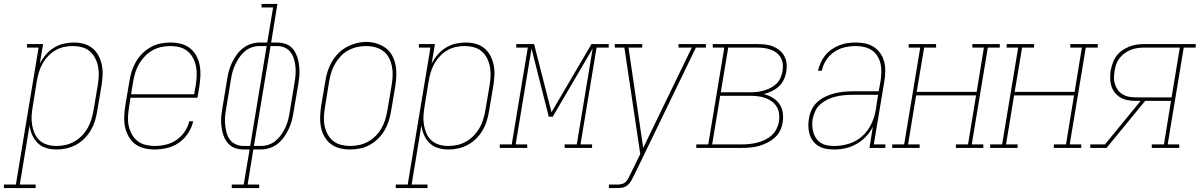

<svg xmlns="http://www.w3.org/2000/svg" viewBox="-91 -755 6123 980"><path d="M-71 205V187H-10L106 -512H47V-530H129L112 -430Q125 -455 143 -476Q161 -497 184.5 -511.5Q208 -526 234.5 -532Q261 -538 286 -538Q313 -538 338 -531Q363 -524 382 -508Q401 -492 412.5 -469.5Q424 -447 429 -422Q434 -397 432.5 -370Q431 -343 427 -317L405 -187Q401 -162 393.5 -137.5Q386 -113 372.5 -90Q359 -67 339.5 -47.5Q320 -28 296.5 -15.5Q273 -3 248 2.5Q223 8 198 8Q170 8 145 0.5Q120 -7 102 -24.5Q84 -42 73.5 -65.5Q63 -89 60 -115L10 187H91V205ZM197 -10Q220 -10 243 -15Q266 -20 287.5 -32Q309 -44 326.5 -62Q344 -80 356 -101Q368 -122 375 -144.5Q382 -167 386 -190L408 -320Q412 -344 413 -368Q414 -392 409.5 -415Q405 -438 394.5 -458.5Q384 -479 367 -493.5Q350 -508 327 -514Q304 -520 280 -520Q258 -520 235 -515Q212 -510 191.5 -498Q171 -486 154 -468Q137 -450 125.5 -429Q114 -408 107.5 -386Q101 -364 97 -341L76 -211Q72 -188 70.5 -164Q69 -140 73 -117Q77 -94 86 -73.5Q95 -53 111.5 -38Q128 -23 150.5 -16.5Q173 -10 197 -10Z M697 8Q670 8 644 1.5Q618 -5 598 -20.5Q578 -36 565.5 -58.5Q553 -81 547.5 -106Q542 -131 543 -158.5Q544 -186 548 -213L570 -343Q574 -368 582 -393Q590 -418 603.5 -441Q617 -464 636.5 -483Q656 -502 679.5 -515Q703 -528 729 -533Q755 -538 780 -538Q807 -538 832.5 -531.5Q858 -525 878 -509.5Q898 -494 910.5 -471.5Q923 -449 928 -423.5Q933 -398 932 -371Q931 -344 927 -317L917 -256H575L568 -210Q564 -186 562.5 -161.5Q561 -137 565.5 -114.5Q570 -92 581 -71.5Q592 -51 609.5 -36.5Q627 -22 650 -16Q673 -10 697 -10Q726 -10 754.5 -16.5Q783 -23 808.5 -40Q834 -57 851.5 -82.5Q869 -108 875 -136H895Q888 -104 869 -75Q850 -46 822 -26.5Q794 -7 761.5 0.5Q729 8 697 8ZM900 -274 908 -320Q912 -344 913 -368.5Q914 -393 909.5 -415.5Q905 -438 894.5 -458.5Q884 -479 866.5 -493.5Q849 -508 826 -514Q803 -520 779 -520Q756 -520 732.5 -515Q709 -510 688 -498.5Q667 -487 649.5 -469Q632 -451 619.5 -430Q607 -409 600 -386Q593 -363 589 -340L578 -274Z M1092 205V187H1153L1183 8H1152Q1134 8 1117 3.5Q1100 -1 1086.5 -11Q1073 -21 1063.5 -35.5Q1054 -50 1048.5 -66.5Q1043 -83 1040.5 -100.5Q1038 -118 1037.5 -136Q1037 -154 1039.5 -172Q1042 -190 1045 -208L1068 -348Q1071 -370 1077 -392Q1083 -414 1093 -435Q1103 -456 1117 -475.5Q1131 -495 1150 -509.5Q1169 -524 1191 -531Q1213 -538 1235 -538H1273L1303 -717H1244V-735H1325L1293 -538H1323Q1341 -538 1358.5 -533.5Q1376 -529 1389.5 -519Q1403 -509 1412 -494.5Q1421 -480 1426.5 -463.5Q1432 -447 1434.5 -429.5Q1437 -412 1437.5 -394Q1438 -376 1436 -358Q1434 -340 1431 -322L1407 -182Q1404 -160 1398 -138Q1392 -116 1382 -95Q1372 -74 1358 -54.5Q1344 -35 1325.5 -20.5Q1307 -6 1284.5 1Q1262 8 1240 8H1202L1173 187H1232V205ZM1152 -10H1186L1270 -520H1235Q1215 -520 1195 -513.5Q1175 -507 1158.5 -493Q1142 -479 1130 -461Q1118 -443 1109 -424Q1100 -405 1095 -385Q1090 -365 1087 -345L1064 -205Q1060 -184 1058 -162.5Q1056 -141 1058 -120.5Q1060 -100 1065 -80Q1070 -60 1081.5 -43.5Q1093 -27 1112 -18.5Q1131 -10 1152 -10ZM1205 -10H1240Q1260 -10 1280 -16.5Q1300 -23 1316.5 -37Q1333 -51 1345.5 -69Q1358 -87 1366.5 -106Q1375 -125 1380 -145Q1385 -165 1388 -185L1411 -325Q1415 -346 1417 -367.5Q1419 -389 1417.5 -409.5Q1416 -430 1410.5 -450Q1405 -470 1393.5 -486.5Q1382 -503 1363.5 -511.5Q1345 -520 1323 -520H1290Z M1695 8Q1669 8 1643 1.5Q1617 -5 1597 -20.5Q1577 -36 1564.5 -58.5Q1552 -81 1547 -106.5Q1542 -132 1543 -159Q1544 -186 1548 -213L1570 -343Q1574 -368 1582 -393Q1590 -418 1603.5 -441Q1617 -464 1636.5 -483.5Q1656 -503 1679.5 -515.5Q1703 -528 1728.5 -534.5Q1754 -541 1779 -541Q1806 -541 1831.5 -533Q1857 -525 1877.5 -510Q1898 -495 1910.5 -472Q1923 -449 1928 -423.5Q1933 -398 1932 -371Q1931 -344 1927 -317L1905 -187Q1901 -162 1893 -137Q1885 -112 1871.5 -89Q1858 -66 1838.5 -47Q1819 -28 1795.5 -15Q1772 -2 1746.5 3Q1721 8 1695 8ZM1696 -10Q1719 -10 1742.5 -15Q1766 -20 1787 -31.5Q1808 -43 1826 -61Q1844 -79 1856 -100Q1868 -121 1875 -144Q1882 -167 1886 -190L1908 -320Q1912 -344 1913 -368.5Q1914 -393 1909.5 -416Q1905 -439 1894.5 -459.5Q1884 -480 1865.5 -494Q1847 -508 1824 -514Q1801 -520 1777 -520Q1753 -520 1730 -514.5Q1707 -509 1686 -497.5Q1665 -486 1648 -468Q1631 -450 1619 -429Q1607 -408 1600 -385.5Q1593 -363 1589 -340L1568 -210Q1564 -186 1562.5 -161.5Q1561 -137 1565.5 -114.5Q1570 -92 1580.5 -71.5Q1591 -51 1608.5 -36.5Q1626 -22 1649 -16Q1672 -10 1696 -10Z M1929 205V187H1990L2106 -512H2047V-530H2129L2112 -430Q2125 -455 2143 -476Q2161 -497 2184.5 -511.5Q2208 -526 2234.5 -532Q2261 -538 2286 -538Q2313 -538 2338 -531Q2363 -524 2382 -508Q2401 -492 2412.5 -469.5Q2424 -447 2429 -422Q2434 -397 2432.5 -370Q2431 -343 2427 -317L2405 -187Q2401 -162 2393.5 -137.5Q2386 -113 2372.5 -90Q2359 -67 2339.5 -47.5Q2320 -28 2296.5 -15.5Q2273 -3 2248 2.5Q2223 8 2198 8Q2170 8 2145 0.5Q2120 -7 2102 -24.5Q2084 -42 2073.5 -65.5Q2063 -89 2060 -115L2010 187H2091V205ZM2197 -10Q2220 -10 2243 -15Q2266 -20 2287.5 -32Q2309 -44 2326.5 -62Q2344 -80 2356 -101Q2368 -122 2375 -144.5Q2382 -167 2386 -190L2408 -320Q2412 -344 2413 -368Q2414 -392 2409.5 -415Q2405 -438 2394.5 -458.5Q2384 -479 2367 -493.5Q2350 -508 2327 -514Q2304 -520 2280 -520Q2258 -520 2235 -515Q2212 -510 2191.5 -498Q2171 -486 2154 -468Q2137 -450 2125.5 -429Q2114 -408 2107.5 -386Q2101 -364 2097 -341L2076 -211Q2072 -188 2070.5 -164Q2069 -140 2073 -117Q2077 -94 2086 -73.5Q2095 -53 2111.5 -38Q2128 -23 2150.5 -16.5Q2173 -10 2197 -10Z M2460 0V-18H2521L2603 -512H2544V-530H2635L2724 -182L2928 -530H3016V-512H2954L2872 -18H2931V0H2791V-18H2853L2934 -507L2730 -159H2710L2622 -507L2541 -18H2600V0Z M3017 205V187H3061Q3072 187 3083.5 184Q3095 181 3103.5 172.5Q3112 164 3117 153.5Q3122 143 3127 133L3177 31L3096 -512H3047V-530H3187V-512H3117L3192 0L3440 -512H3372V-530H3512V-512H3461L3145 141H3144Q3144 142 3144 142Q3144 142 3144 142Q3138 155 3131 167.5Q3124 180 3113 189.5Q3102 199 3088.5 202Q3075 205 3061 205Z M3463 0V-18H3524L3606 -512H3547V-530H3776Q3797 -530 3817.5 -527.5Q3838 -525 3856 -517.5Q3874 -510 3889 -497.5Q3904 -485 3913 -467.5Q3922 -450 3924 -429.5Q3926 -409 3922 -388Q3919 -368 3909.5 -348Q3900 -328 3884 -313.5Q3868 -299 3848 -289.5Q3828 -280 3807 -275Q3831 -269 3851.5 -257Q3872 -245 3886 -226Q3900 -207 3904 -182Q3908 -157 3904 -132Q3901 -110 3891 -89Q3881 -68 3863.5 -52.5Q3846 -37 3825 -26.5Q3804 -16 3782.5 -10Q3761 -4 3739 -2Q3717 0 3695 0ZM3588 -284H3740Q3757 -284 3774 -286Q3791 -288 3808.5 -293Q3826 -298 3842.5 -306.5Q3859 -315 3872 -327.5Q3885 -340 3892.5 -357Q3900 -374 3903 -391Q3906 -409 3904.5 -426.5Q3903 -444 3895 -459Q3887 -474 3874 -484.5Q3861 -495 3845 -501Q3829 -507 3811.5 -509.5Q3794 -512 3776 -512H3626ZM3544 -18H3695Q3715 -18 3734.5 -20Q3754 -22 3774 -27Q3794 -32 3813 -41Q3832 -50 3847.5 -64Q3863 -78 3872.5 -97Q3882 -116 3885 -135Q3888 -155 3885.5 -175Q3883 -195 3873 -211Q3863 -227 3847.5 -238Q3832 -249 3813.5 -255.5Q3795 -262 3775 -264Q3755 -266 3735 -266H3585Z M4167 8Q4146 8 4126 4.5Q4106 1 4089 -8.5Q4072 -18 4060 -33.5Q4048 -49 4042 -68Q4036 -87 4035 -107.5Q4034 -128 4038 -149Q4041 -172 4051.5 -194.5Q4062 -217 4080 -233.5Q4098 -250 4120.5 -261Q4143 -272 4166.5 -278Q4190 -284 4213 -286.5Q4236 -289 4259 -289H4394L4404 -344Q4407 -366 4407.5 -388.5Q4408 -411 4403 -431.5Q4398 -452 4387 -469.5Q4376 -487 4359 -498.5Q4342 -510 4320.5 -515Q4299 -520 4277 -520Q4249 -520 4220.5 -513.5Q4192 -507 4167 -490Q4142 -473 4125.5 -447.5Q4109 -422 4104 -394H4084Q4089 -415 4098 -435Q4107 -455 4121 -472.5Q4135 -490 4154 -503Q4173 -516 4193.5 -524Q4214 -532 4235 -535Q4256 -538 4277 -538Q4302 -538 4326 -533Q4350 -528 4369.5 -515Q4389 -502 4402.5 -482.5Q4416 -463 4422 -440Q4428 -417 4427.5 -391.5Q4427 -366 4423 -341L4369 -18H4428V0H4347L4364 -108Q4351 -81 4329 -58Q4307 -35 4280.5 -20Q4254 -5 4225 1.5Q4196 8 4167 8ZM4168 -10Q4205 -10 4242.5 -21.5Q4280 -33 4309.5 -59.5Q4339 -86 4356 -121.5Q4373 -157 4379 -194L4391 -271H4259Q4238 -271 4217 -269Q4196 -267 4175 -262Q4154 -257 4134 -247.5Q4114 -238 4097 -223.5Q4080 -209 4070.5 -188.5Q4061 -168 4057 -148Q4054 -130 4055 -112Q4056 -94 4061 -77.5Q4066 -61 4076 -47Q4086 -33 4100.5 -24.5Q4115 -16 4132.5 -13Q4150 -10 4168 -10Z M4463 0V-18H4524L4606 -512H4547V-530H4687V-512H4626L4588 -286H4894L4931 -512H4872V-530H5012V-512H4951L4869 -18H4928V0H4788V-18H4850L4891 -268H4585L4544 -18H4603V0Z M4963 0V-18H5024L5106 -512H5047V-530H5187V-512H5126L5088 -286H5394L5431 -512H5372V-530H5512V-512H5451L5369 -18H5428V0H5288V-18H5350L5391 -268H5085L5044 -18H5103V0Z M5474 0V-18H5549L5731 -240H5707Q5686 -240 5666 -243.5Q5646 -247 5629.5 -256.5Q5613 -266 5600.5 -281Q5588 -296 5582 -314.5Q5576 -333 5575.5 -354Q5575 -375 5578 -395Q5582 -414 5588.5 -433Q5595 -452 5607 -468.5Q5619 -485 5636 -497Q5653 -509 5671.5 -516.5Q5690 -524 5709.5 -527Q5729 -530 5748 -530H6012V-512H5951L5869 -18H5928V0H5788V-18H5850L5886 -240H5754L5557 0ZM5707 -258H5889L5931 -512H5748Q5731 -512 5714 -509.5Q5697 -507 5680.5 -500.5Q5664 -494 5649 -483Q5634 -472 5623 -457.5Q5612 -443 5606 -426Q5600 -409 5598 -392Q5595 -375 5595 -357Q5595 -339 5600.5 -323Q5606 -307 5616 -294Q5626 -281 5640.5 -272.5Q5655 -264 5672 -261Q5689 -258 5707 -258Z"/></svg>

Font: Iosevka Slab Thin Oblique
Style: Regular
Weight: 100
Italic angle: -9°
Monospace: yes
Designer: Belleve Invis
Foundry: Belleve Invis
Version: Version 11.1.0; ttfautohint (v1.8.3)